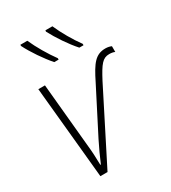

<svg xmlns="http://www.w3.org/2000/svg" viewBox="-187 -860 849 955"><g transform="rotate(-30 238.0 -382.5)"><path d="M332 -606H356V-614C325 -656 290 -716 269 -765H229L228 -758C253 -710 295 -647 332 -606ZM188 -606H213V-614C182 -656 146 -717 125 -765H85V-758C109 -710 152 -647 188 -606ZM103 0H144L349 -405C389 -481 407 -504 444 -504C457 -504 468 -502 476 -498V-531C468 -535 455 -538 442 -538C385 -538 359 -503 316 -416L187 -164C167 -124 150 -87 134 -49H131C130 -90 129 -123 124 -168L90 -529H52Z"/></g></svg>

Font: Noto Sans SemiCondensed ExtraLight
Style: Italic
Weight: 200
Width: 4
Italic angle: -12°
Designer: Monotype Design Team
Foundry: Monotype Imaging Inc.
Version: Version 2.013